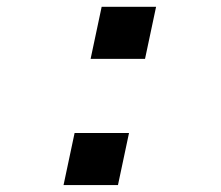

<svg xmlns="http://www.w3.org/2000/svg" viewBox="-20 -536 640 556"><path d="M164 0 196 -150.8H353.6L321.6 0ZM242.4 -365.6 274.4 -516.4H432L400 -365.6Z"/></svg>

Font: Geist Mono
Style: Italic
Weight: 400
Italic angle: -12°
Monospace: yes
Designer: Basement.studio, Andrés Briganti, Mateo Zaragoza
Foundry: Basement.studio, Vercel, Andrés Briganti, Guido Ferreyra, Mateo Zaragoza
Version: Version 1.500